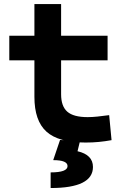

<svg xmlns="http://www.w3.org/2000/svg" viewBox="-20 -694 626 948"><path d="M402.8 9.8Q269 9.8 209.5 -43.9Q149.9 -97.7 149.9 -215.8V-396H25.9V-517.6H149.9V-673.8H281.7V-517.6H511.2V-396H281.7V-228.5Q281.7 -169.4 312.3 -142.6Q342.8 -115.7 412.6 -115.7Q435.1 -115.7 460.7 -118.4Q486.3 -121.1 519 -125.5L530.8 -2Q498.5 3.9 468 6.8Q437.5 9.8 402.8 9.8ZM230 234.4V157.2Q313.5 157.2 313.5 126Q313.5 96.7 242.7 96.7L276.4 -2.9L375 2.4L362.8 52.7Q439 70.3 439 130.4Q439 234.4 230 234.4Z"/></svg>

Font: Cascadia Code PL
Style: Bold
Weight: 700
Monospace: yes
Designer: Aaron Bell
Foundry: Saja Typeworks
Version: Version 2404.023; ttfautohint (v1.8.4)